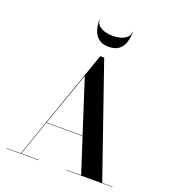

<svg xmlns="http://www.w3.org/2000/svg" viewBox="-171 -1110 1103 1236"><g transform="rotate(20 380.5 -492.0)"><path d="M298 -984Q298 -960 314.8 -944.8Q331.5 -929.5 357.5 -922.2Q383.5 -915 410.5 -915Q437.5 -915 463.5 -922.2Q489.5 -929.5 506.2 -944.8Q523 -960 523 -984H525.5Q525.5 -945 515 -912.2Q504.5 -879.5 479.5 -859.8Q454.5 -840 410.5 -840Q367 -840 341.8 -859.8Q316.5 -879.5 306 -912.2Q295.5 -945 295.5 -984ZM18 -2.5H114.5L381 -765H408L672 -2.5H743.5V0H428V-2.5H527.5L450 -243H201.5L117.5 -2.5H238V0H18ZM331 -611.5 202.5 -245.5H449Z"/></g></svg>

Font: Bodoni* 72pt Medium
Style: Regular
Weight: 500
Version: Version 2.3